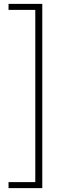

<svg xmlns="http://www.w3.org/2000/svg" viewBox="-20 -802 347 990"><path d="M24 168V137H162V-751H24V-782H198V168Z"/></svg>

Font: Noto Sans TC ExtraLight
Style: Regular
Weight: 250
Designer: Ryoko NISHIZUKA  (kana, bopomofo & ideographs); Paul D. Hunt (Latin, Greek & Cyrillic); Sandoll Communications , Soo-you
Foundry: Adobe
Version: Version 2.004-H2;hotconv 1.0.118;makeotfexe 2.5.65603